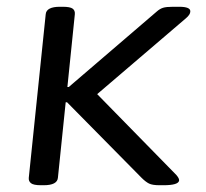

<svg xmlns="http://www.w3.org/2000/svg" viewBox="-20 -545 608 567"><path d="M101 2Q79 2 71.5 -4Q64 -10 65 -20L115 -503Q117 -525 157 -525H165Q187 -525 194.5 -519.5Q202 -514 201 -503L179 -288H183L443 -511Q452 -519 461.5 -522Q471 -525 491 -525H509Q543 -525 542 -511Q542 -502 529 -491L267 -267L501 -28Q506 -22 507.5 -18.5Q509 -15 509 -12Q507 2 463 2H451Q430 2 420 -3Q410 -8 398 -20L178 -243H174L151 -20Q149 2 109 2Z"/></svg>

Font: Asap Semi Expanded Semi Expanded Regular
Style: Italic
Weight: 400
Width: 6
Italic angle: -6°
Designer: Pablo Cosgaya
Foundry: Omnibus-Type
Version: Version 3.001; ttfautohint (v1.8.4.7-5d5b)